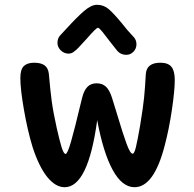

<svg xmlns="http://www.w3.org/2000/svg" viewBox="-20 -783 812 802"><path d="M116 -169Q95 -238 80 -324.5Q65 -411 65 -457Q65 -493 79.5 -507Q94 -521 123 -521Q150 -521 165.5 -510.5Q181 -500 184 -475Q190 -406 196 -361Q202 -316 217 -248Q229 -195 237.5 -167.5Q246 -140 254 -140Q262 -140 277 -192.5Q292 -245 316 -346L323 -374Q330 -404 344.5 -419.5Q359 -435 384 -435Q408 -435 423 -420.5Q438 -406 448 -374L469 -306Q494 -222 509 -181.5Q524 -141 534 -141Q541 -141 547.5 -167.5Q554 -194 565 -257Q578 -336 582 -376.5Q586 -417 589 -473Q592 -521 650 -521Q682 -521 696 -504Q710 -487 710 -449Q710 -405 698 -324Q686 -243 668 -175Q623 -1 542 -1Q490 -1 450.5 -73.5Q411 -146 386 -281Q348 -1 250 -1Q212 -1 177.5 -43.5Q143 -86 116 -169ZM468 -573 438 -611Q421 -634 407.5 -650.5Q394 -667 389 -667Q382 -667 342 -621Q332 -611 324 -601.5Q316 -592 308 -584Q295 -571 286 -565Q277 -559 266 -559Q248 -559 234 -572.5Q220 -586 220 -604Q220 -624 233 -637L260 -666Q300 -710 330.5 -736.5Q361 -763 385 -763Q413 -763 434 -745Q455 -727 488 -687Q511 -657 537 -630Q550 -617 550 -598Q550 -580 537.5 -567Q525 -554 508 -554Q483 -554 468 -573Z"/></svg>

Font: Mali SemiBold
Style: Regular
Weight: 600
Designer: Kitiyaporn Chalermlarp | Katatrad Aksorn Co.,Ltd.
Foundry: Cadson Demak Co.,Ltd.
Version: Version 1.000; ttfautohint (v1.6)